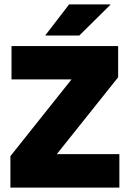

<svg xmlns="http://www.w3.org/2000/svg" viewBox="-20 -847 586 867"><path d="M519 -151V0H27V-142L303 -488.5H32V-639H513.5V-498L236.5 -151ZM292 -827H478.5V-825.5L338 -686.5H185V-688Z"/></svg>

Font: Anek Latin Medium ExtraBold
Style: Regular
Weight: 800
Version: Version 1.003